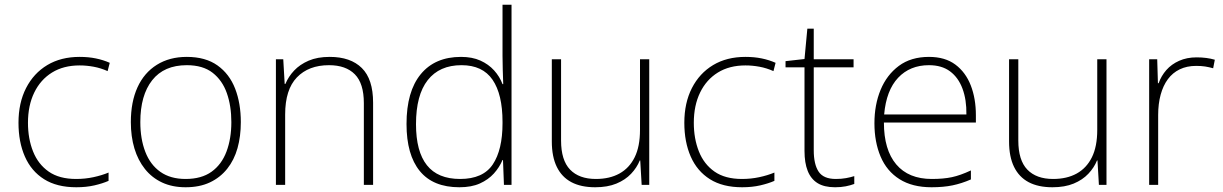

<svg xmlns="http://www.w3.org/2000/svg" viewBox="-20 -780 5161 810"><path d="M302 10Q220 10 166 -24Q112 -58 85 -119.5Q58 -181 58 -262Q58 -346 90 -408.5Q122 -471 179.5 -505.5Q237 -540 316 -540Q353 -540 384.5 -533.5Q416 -527 443 -515L434 -480Q405 -493 375 -498.5Q345 -504 316 -504Q248 -504 199.5 -474Q151 -444 124.5 -389.5Q98 -335 98 -262Q98 -195 119.5 -141Q141 -87 185.5 -56Q230 -25 301 -25Q339 -25 374 -32.5Q409 -40 438 -52V-17Q413 -6 378.5 2Q344 10 302 10Z M996 -265Q996 -205 982 -155Q968 -105 938.5 -68Q909 -31 865.5 -10.5Q822 10 763 10Q707 10 664 -10Q621 -30 591.5 -67Q562 -104 547 -154Q532 -204 532 -265Q532 -350 560 -411.5Q588 -473 641.5 -506.5Q695 -540 768 -540Q847 -540 897.5 -504Q948 -468 972 -406Q996 -344 996 -265ZM572 -265Q572 -194 593 -139.5Q614 -85 656.5 -55Q699 -25 763 -25Q830 -25 872.5 -55.5Q915 -86 935.5 -140.5Q956 -195 956 -265Q956 -333 937 -387Q918 -441 877 -473Q836 -505 768 -505Q672 -505 622 -441.5Q572 -378 572 -265Z M1371 -540Q1459 -540 1506.5 -493Q1554 -446 1554 -347V0H1515V-345Q1515 -428 1477 -466.5Q1439 -505 1368 -505Q1282 -505 1232.5 -453.5Q1183 -402 1183 -297V0H1144V-530H1175L1181 -426H1184Q1197 -457 1221 -482.5Q1245 -508 1282 -524Q1319 -540 1371 -540Z M1918 10Q1807 10 1751 -58.5Q1695 -127 1695 -257Q1695 -394 1755 -467Q1815 -540 1925 -540Q1972 -540 2006.5 -524.5Q2041 -509 2064.5 -483Q2088 -457 2100 -425H2103Q2102 -455 2101 -485.5Q2100 -516 2100 -544V-760H2138V0H2106L2102 -105H2100Q2087 -74 2063.5 -48Q2040 -22 2004.5 -6Q1969 10 1918 10ZM1921 -25Q2018 -25 2059 -86.5Q2100 -148 2100 -260V-266Q2100 -382 2058 -443.5Q2016 -505 1927 -505Q1834 -505 1784.5 -442Q1735 -379 1735 -256Q1735 -141 1781 -83Q1827 -25 1921 -25Z M2719 -530V0H2687L2681 -103H2679Q2667 -73 2642.5 -47Q2618 -21 2580.5 -5.5Q2543 10 2491 10Q2431 10 2390.5 -11.5Q2350 -33 2329 -76Q2308 -119 2308 -183V-530H2347V-187Q2347 -104 2385 -64.5Q2423 -25 2494 -25Q2552 -25 2593.5 -48Q2635 -71 2657.5 -116.5Q2680 -162 2680 -232V-530Z M3111 10Q3029 10 2975 -24Q2921 -58 2894 -119.5Q2867 -181 2867 -262Q2867 -346 2899 -408.5Q2931 -471 2988.5 -505.5Q3046 -540 3125 -540Q3162 -540 3193.5 -533.5Q3225 -527 3252 -515L3243 -480Q3214 -493 3184 -498.5Q3154 -504 3125 -504Q3057 -504 3008.5 -474Q2960 -444 2933.5 -389.5Q2907 -335 2907 -262Q2907 -195 2928.5 -141Q2950 -87 2994.5 -56Q3039 -25 3110 -25Q3148 -25 3183 -32.5Q3218 -40 3247 -52V-17Q3222 -6 3187.5 2Q3153 10 3111 10Z M3506 -25Q3530 -25 3549 -28.5Q3568 -32 3584 -37V-4Q3568 2 3548 6Q3528 10 3503 10Q3457 10 3429 -7.5Q3401 -25 3387.5 -59Q3374 -93 3374 -143V-496H3294V-522L3374 -531L3386 -659H3413V-530H3581V-496H3413V-146Q3413 -87 3433.5 -56Q3454 -25 3506 -25Z M3899 -540Q3967 -540 4010.5 -507.5Q4054 -475 4075.5 -419.5Q4097 -364 4097 -294V-263H3709Q3709 -148 3761 -86.5Q3813 -25 3911 -25Q3960 -25 3995.5 -32.5Q4031 -40 4076 -61V-23Q4037 -6 3998.5 2Q3960 10 3910 10Q3829 10 3775 -24Q3721 -58 3695 -119.5Q3669 -181 3669 -260Q3669 -338 3695 -401Q3721 -464 3772 -502Q3823 -540 3899 -540ZM3899 -505Q3819 -505 3769 -452Q3719 -399 3710 -297H4057Q4058 -359 4040.5 -406Q4023 -453 3988 -479Q3953 -505 3899 -505Z M4648 -530V0H4616L4610 -103H4608Q4596 -73 4571.5 -47Q4547 -21 4509.5 -5.5Q4472 10 4420 10Q4360 10 4319.5 -11.5Q4279 -33 4258 -76Q4237 -119 4237 -183V-530H4276V-187Q4276 -104 4314 -64.5Q4352 -25 4423 -25Q4481 -25 4522.5 -48Q4564 -71 4586.5 -116.5Q4609 -162 4609 -232V-530Z M5028 -538Q5050 -538 5069 -535.5Q5088 -533 5105 -528L5098 -492Q5080 -497 5064 -499.5Q5048 -502 5026 -502Q4987 -502 4957 -487.5Q4927 -473 4907 -446Q4887 -419 4876.5 -380.5Q4866 -342 4866 -295V0H4828V-530H4862L4865 -429H4868Q4879 -460 4900.5 -484.5Q4922 -509 4954.5 -523.5Q4987 -538 5028 -538Z"/></svg>

Font: Noto Sans Hebrew ExtraLight
Style: Regular
Weight: 250
Designer: Monotype Design Team
Foundry: Monotype Imaging Inc.
Version: Version 2.003